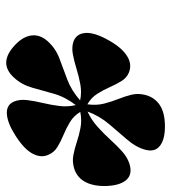

<svg xmlns="http://www.w3.org/2000/svg" viewBox="15 -833 565 635"><g transform="rotate(90 297.5 -515.5)"><path d="M236.5 -279Q188 -226 128 -283.5Q100.5 -309.5 97.2 -338Q94 -366.5 117.5 -392Q141 -417.5 174 -429.8Q207 -442 243 -455.5Q279 -469 312 -498Q286 -503.5 259.5 -498.8Q233 -494 207.5 -486Q182 -478 158.5 -473.8Q135 -469.5 116 -476.5Q91 -486.5 89 -516Q87 -545.5 112.5 -591Q136 -634 163.8 -652.2Q191.5 -670.5 219.5 -659.5Q237 -652.5 247.8 -635.2Q258.5 -618 268 -596.5Q277.5 -575 290.2 -554.8Q303 -534.5 325 -522Q329 -552 322.8 -576.8Q316.5 -601.5 307.5 -624Q298.5 -646.5 293.2 -668.2Q288 -690 294 -713.5Q302 -744.5 327.5 -761.5Q353 -778.5 398.5 -778.5Q441 -778.5 462.2 -762Q483.5 -745.5 475.5 -714.5Q467.5 -683.5 442.5 -654.5Q417.5 -625.5 390.5 -593.8Q363.5 -562 349 -522.5Q377 -535.5 399.5 -555.8Q422 -576 441.5 -597.5Q461 -619 480 -636.2Q499 -653.5 520 -660.5Q554 -672 573.2 -652.8Q592.5 -633.5 595 -588Q597 -545.5 582.8 -517Q568.5 -488.5 538 -478.5Q515.5 -471.5 493.8 -475.5Q472 -479.5 449.8 -487Q427.5 -494.5 403 -499.2Q378.5 -504 350 -498.5Q363.5 -476.5 384 -464.2Q404.5 -452 426.2 -443Q448 -434 466 -423Q484 -412 492 -393Q503 -368.5 488 -340.5Q473 -312.5 429 -284.5Q388 -258 357.5 -255.8Q327 -253.5 316 -279Q308 -298.5 311 -322.8Q314 -347 320.5 -374.2Q327 -401.5 330.5 -429.5Q334 -457.5 327.5 -483.5Q300.5 -448.5 290 -411Q279.5 -373.5 269.8 -339Q260 -304.5 236.5 -279Z"/></g></svg>

Font: Fraunces 144pt SuperSoft Black
Style: Italic
Weight: 900
Italic angle: -16°
Version: Version 1.000;[b76b70a41]